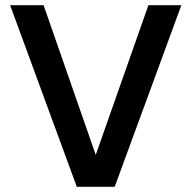

<svg xmlns="http://www.w3.org/2000/svg" viewBox="-20 -720 738 740"><path d="M276 0 19 -700H148L349 -123L552 -700H679L422 0Z"/></svg>

Font: DM Sans 9pt SemiBold
Style: Regular
Weight: 600
Version: Version 4.004;gftools[0.9.30]